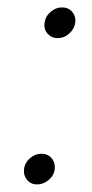

<svg xmlns="http://www.w3.org/2000/svg" viewBox="-20 -478 248 519"><path d="M147.5 -458Q165 -458 175.3 -445.8Q185.5 -433.6 183.6 -417Q180.7 -399.4 167 -387.2Q153.3 -375 135.7 -375Q119.1 -375 108.4 -387.2Q97.7 -399.4 100.6 -417Q102.5 -433.6 116.7 -445.8Q130.9 -458 147.5 -458ZM91.8 -62.5Q109.4 -62.5 119.6 -50.3Q129.9 -38.1 127.9 -20.5Q126 -3.9 111.8 8.3Q97.7 20.5 80.1 20.5Q63.5 20.5 53.2 8.3Q43 -3.9 44.9 -20.5Q46.9 -38.1 61 -50.3Q75.2 -62.5 91.8 -62.5Z"/></svg>

Font: okolaks
Style: RegularItalic
Weight: 500
Italic angle: -8°
Version: Version 000.6.0